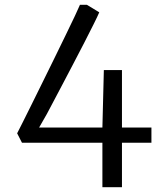

<svg xmlns="http://www.w3.org/2000/svg" viewBox="-20 -775 695 795"><path d="M71 -184 51 -223Q56 -232.5 71.2 -262.8Q86.5 -293 108.2 -337Q130 -381 155.2 -432.2Q180.5 -483.5 205.8 -535Q231 -586.5 253 -631.8Q275 -677 290.5 -709.8Q306 -742.5 311 -755H340L391 -724Q385 -709.5 368.2 -675.8Q351.5 -642 328.8 -598Q306 -554 281.5 -507Q257 -460 234.5 -417.5Q212 -375 195.8 -344.2Q179.5 -313.5 174 -303L142 -247H404L410 -485H485V-247H607V-184H485V0H404V-184Z"/></svg>

Font: Merriweather Sans Light
Style: Regular
Weight: 300
Designer: Eben Sorkin
Foundry: Eben Sorkin
Version: Version 2.001; ttfautohint (v1.8.3)